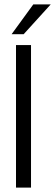

<svg xmlns="http://www.w3.org/2000/svg" viewBox="-20 -856 252 876"><path d="M211.5 -836 88 -700H33L132 -836ZM53 -650.5H121.5V0H53Z"/></svg>

Font: Overused Grotesk Book
Style: Regular
Weight: 375
Version: Version 0.004